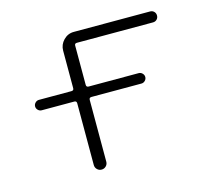

<svg xmlns="http://www.w3.org/2000/svg" viewBox="-81 -616 782 712"><g transform="rotate(-15 310.0 -260.0)"><path d="M193 -270H68Q60 -270 54 -276Q48 -282 48 -290Q48 -298 54 -304Q60 -310 68 -310H193Q202 -310 202 -319V-463Q202 -486 218.5 -503Q235 -520 258 -520H551Q560 -520 566 -514Q572 -508 572 -499Q572 -490 566 -484Q560 -478 551 -478H259Q250 -478 250 -470V-319Q250 -310 259 -310H451Q459 -310 465 -304Q471 -298 471 -290Q471 -282 465 -276Q459 -270 451 -270H259Q250 -270 250 -261V-24Q250 -14 243 -7Q236 0 226 0Q216 0 209 -7Q202 -14 202 -24V-261Q202 -270 193 -270Z"/></g></svg>

Font: Rounded Mplus 1c Light
Style: Regular
Weight: 300
Version: Version 1.059.20150529